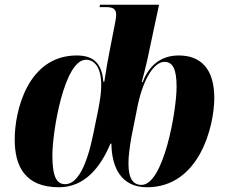

<svg xmlns="http://www.w3.org/2000/svg" viewBox="-20 -780 959 810"><path d="M229 10C337 10 404 -74 446 -174H450C451 -77 489 10 600 10C821 10 884 -247 884 -367C884 -493 824 -546 734 -546C649 -546 604 -492 582 -434H578C592 -485 603 -532 613 -582L651 -760H402L400 -750H428C462 -750 470 -738 470 -717C470 -705 466 -684 462 -665L443 -568C437 -539 427 -482 420 -435H416C410 -505 382 -546 304 -546C97 -546 42 -312 42 -192C42 -82 83 10 229 10ZM255 -3C218 -3 201 -36 201 -125C201 -226 251 -528 343 -528C374 -528 408 -502 407 -418C407 -390 402 -358 395 -320L374 -217C347 -84 308 -3 255 -3ZM577 0C540 0 522 -29 522 -89C521 -116 528 -166 534 -200L558 -320C579 -433 625 -519 674 -519C708 -519 725 -490 725 -414C725 -312 670 0 577 0Z"/></svg>

Font: Noto Serif Display SemiCondensed ExtraBold
Style: Italic
Weight: 800
Width: 4
Italic angle: -12°
Designer: Monotype Design Team
Foundry: Monotype Imaging Inc.
Version: Version 2.009